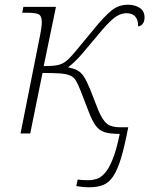

<svg xmlns="http://www.w3.org/2000/svg" viewBox="-20 -565 645 813"><path d="M357 228Q342 228 329 226.5Q316 225 303 223L309 195Q320 197 333 197.5Q346 198 356 198Q372 198 389.5 192.5Q407 187 424 168Q441 149 457 109.5Q473 70 487 2Q447 2 424 -5Q401 -12 386 -32Q371 -52 356 -91L320 -184Q310 -209 301.5 -223.5Q293 -238 277.5 -245Q262 -252 234.5 -254Q207 -256 160 -256L108 0H67L151 -422Q153 -433 155 -447Q157 -461 157 -472Q157 -497 144.5 -504Q132 -511 96 -511H74L79 -536H217L165 -285Q201 -285 222.5 -289Q244 -293 261 -307Q278 -321 301 -349L377 -441Q421 -495 451.5 -520Q482 -545 522 -545Q550 -545 571 -532Q592 -519 592 -491Q592 -473 583.5 -463.5Q575 -454 565 -453Q565 -509 516 -509Q488 -509 462.5 -488.5Q437 -468 399 -422Q357 -372 327.5 -337Q298 -302 268 -280Q294 -275 309.5 -266Q325 -257 336.5 -238.5Q348 -220 362 -186L396 -99Q414 -56 433 -41Q452 -26 488 -26H523Q508 53 493 103Q478 153 460 180.5Q442 208 417.5 218Q393 228 357 228Z"/></svg>

Font: Noto Serif ExtraLight
Style: Italic
Weight: 200
Italic angle: -12°
Designer: Monotype Design Team
Foundry: Monotype Imaging Inc.
Version: Version 2.014; ttfautohint (v1.8.4.7-5d5b)